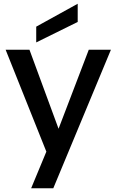

<svg xmlns="http://www.w3.org/2000/svg" viewBox="-20 -817 621 1023"><path d="M453 -552 292 -131 137 -552H10L227 -9L146 186H264L571 -552ZM173 -591 394 -700V-797L173 -675Z"/></svg>

Font: Malmofest Medium
Style: Regular
Weight: 500
Designer: Jonny Pinhorn (Poppins), Kolossal
Version: Version 1.004;Glyphs 3.1.2 (3151)